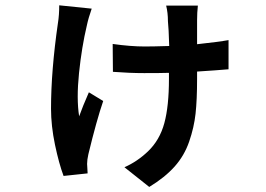

<svg xmlns="http://www.w3.org/2000/svg" viewBox="-20 -617 1017 733"><path d="M735.4 -595.7Q732.4 -568.4 732.4 -539.1V-448.2Q814.5 -457 852.5 -463.9V-352.5Q807.6 -348.6 732.4 -343.8V-315.4Q732.4 -236.3 726.6 -183.1Q720.7 -129.9 702.1 -76.2Q683.6 -22.5 646.5 19Q609.4 60.5 549.8 96.7L455.1 21.5Q503.9 0 544.9 -39.1Q589.8 -82 607.4 -147Q625 -211.9 625 -315.4V-338.9Q594.7 -337.9 530.3 -337.9Q474.6 -337.9 411.1 -342.8L410.2 -449.2Q478.5 -439.5 533.2 -439.5Q563.5 -439.5 626 -441.4Q624 -509.8 621.1 -536.1Q621.1 -568.4 614.3 -595.7ZM174.8 -202.1Q174.8 -346.7 201.2 -529.3Q206.1 -558.6 206.1 -596.7L330.1 -584Q317.4 -547.9 311.5 -519.5Q292 -437.5 281.7 -338.4Q271.5 -239.3 282.2 -172.9Q294.9 -209 319.3 -264.6L374 -231.4Q348.6 -157.2 317.4 -28.3Q312.5 -6.8 312.5 8.8Q312.5 12.7 313.5 25.9Q314.5 39.1 314.5 44.9L222.7 54.7Q205.1 7.8 189.9 -64.5Q174.8 -136.7 174.8 -202.1Z"/></svg>

Font: Min Sans Bold
Style: Regular
Weight: 700
Designer: Jinseong-Kim, NotoSansCJK, Nunito
Foundry: Jinseong-Kim
Version: Version 1.400;Glyphs 3.1.2 (3151)